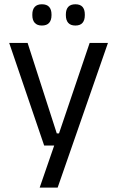

<svg xmlns="http://www.w3.org/2000/svg" viewBox="-20 -684 534 876"><path d="M239 -75.5H285.5L243 -57L389 -488H472.5L243 172H161L238 -51L273.5 -20H181.5L22 -488H106ZM171 -567.5Q149.5 -567.5 138.5 -579.8Q127.5 -592 127.5 -614.5V-618Q127.5 -640.5 138.5 -652.5Q149.5 -664.5 171 -664.5Q193.5 -664.5 204.2 -652.5Q215 -640.5 215 -618V-614.5Q215 -592 204.2 -579.8Q193.5 -567.5 171 -567.5ZM324 -567.5Q302 -567.5 291.2 -579.8Q280.5 -592 280.5 -614.5V-618Q280.5 -640.5 291.2 -652.5Q302 -664.5 324 -664.5Q346 -664.5 356.5 -652.5Q367 -640.5 367 -618V-614.5Q367 -592 356.5 -579.8Q346 -567.5 324 -567.5Z"/></svg>

Font: Anek Devanagari
Style: Regular
Weight: 400
Designer: Kailash Malviya (Devanagari) & Yesha Goshar (Latin)
Foundry: Ek Type
Version: Version 1.003